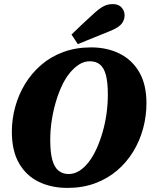

<svg xmlns="http://www.w3.org/2000/svg" viewBox="-20 -902 744 940"><path d="M310 18Q232 18 170.5 -11.5Q109 -41 73.5 -102Q38 -163 38 -258Q38 -319 54.5 -379Q71 -439 103 -491.5Q135 -544 182 -584.5Q229 -625 290.5 -647.5Q352 -670 426 -670Q505 -670 566.5 -639Q628 -608 662.5 -547.5Q697 -487 697 -397Q697 -333 680.5 -272.5Q664 -212 632 -159.5Q600 -107 553 -67Q506 -27 445 -4.5Q384 18 310 18ZM316 -50Q344 -50 369 -66Q394 -82 415 -109.5Q436 -137 453 -174.5Q470 -212 482.5 -255.5Q495 -299 501.5 -345.5Q508 -392 508 -439Q508 -499 498.5 -534.5Q489 -570 469.5 -586Q450 -602 420 -602Q392 -602 367.5 -586.5Q343 -571 321 -544Q299 -517 282 -480Q265 -443 252.5 -400Q240 -357 233 -310.5Q226 -264 226 -218Q226 -156 236 -119.5Q246 -83 266.5 -66.5Q287 -50 316 -50ZM330 -733Q358 -760 386 -786.5Q414 -813 443 -839Q470 -863 489.5 -872.5Q509 -882 532 -882Q560 -882 575 -865.5Q590 -849 590 -827Q590 -805 576.5 -787Q563 -769 526 -753Q485 -736 443.5 -719.5Q402 -703 361 -686Z"/></svg>

Font: Source Serif 4 Black
Style: Italic
Weight: 900
Italic angle: -12°
Designer: Frank Grießhammer
Foundry: Adobe Systems Incorporated
Version: Version 4.004;hotconv 1.0.116;makeotfexe 2.5.65601